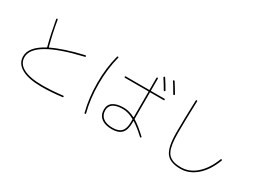

<svg xmlns="http://www.w3.org/2000/svg" viewBox="-49 -1560 3099 2327"><g transform="rotate(30 1500.0 -396.0)"><path d="M540 30.3Q356.4 30.3 258.3 -24.4Q160.2 -79.1 160.2 -179.7Q160.2 -310.5 353.5 -414.1Q357.4 -416 357.4 -419.9Q316.4 -574.2 282.2 -768.6Q280.3 -777.3 290 -780.3Q298.8 -782.2 300.8 -772.5Q330.1 -598.6 375 -430.7Q376 -425.8 380.9 -427.7Q535.2 -503.9 806.6 -567.4Q818.4 -569.3 820.3 -559.6Q822.3 -549.8 811.5 -547.9Q179.7 -400.4 179.7 -179.7Q179.7 -86.9 271.5 -38.6Q363.3 9.8 540 9.8Q663.1 9.8 819.3 -8.8Q828.1 -10.7 830.1 0Q832 8.8 822.3 10.7Q665 30.3 540 30.3Z M1842.8 -673.8Q1809.6 -732.4 1761.7 -805.7Q1756.8 -814.5 1764.6 -820.3Q1773.4 -825.2 1779.3 -817.4Q1826.2 -746.1 1861.3 -683.6Q1866.2 -674.8 1856.9 -669.9Q1847.7 -665 1842.8 -673.8ZM1965.8 -690.4Q1916 -778.3 1883.8 -826.2Q1877.9 -835 1885.7 -839.8Q1894.5 -844.7 1900.4 -836.9Q1948.2 -762.7 1984.4 -700.2Q1989.3 -691.4 1980 -686.5Q1970.7 -681.6 1965.8 -690.4ZM1690.4 -139.6V-177.7Q1690.4 -183.6 1685.5 -184.6Q1604.5 -229.5 1530.3 -230.5Q1350.6 -230.5 1349.6 -110.4Q1349.6 -43 1397 -6.3Q1444.3 30.3 1530.3 30.3Q1614.3 30.3 1652.3 -10.3Q1690.4 -50.8 1690.4 -139.6ZM1685.5 -208Q1689.5 -206.1 1690.4 -210.9V-565.4Q1690.4 -570.3 1684.6 -570.3H1360.4Q1350.6 -570.3 1350.1 -580.1Q1349.6 -589.8 1360.4 -589.8H1684.6Q1689.5 -589.8 1690.4 -594.7V-759.8Q1690.4 -769.5 1700.2 -769.5Q1710 -769.5 1710 -759.8V-594.7Q1710 -589.8 1714.8 -589.8H1900.4Q1910.2 -589.8 1910.2 -580.1Q1910.2 -570.3 1900.4 -570.3H1714.8Q1710 -570.3 1710 -565.4V-200.2Q1710 -195.3 1714.8 -192.4Q1789.1 -147.5 1889.6 -52.7Q1895.5 -45.9 1889.6 -40Q1882.8 -33.2 1876 -40Q1787.1 -123 1714.8 -168Q1710 -169.9 1710 -166V-139.6Q1710 -42 1666.5 3.9Q1623 49.8 1530.3 49.8Q1435.5 49.8 1382.8 7.8Q1330.1 -34.2 1330.1 -110.4Q1330.1 -178.7 1381.3 -214.4Q1432.6 -250 1530.3 -250Q1605.5 -250 1685.5 -208ZM1160.2 49.8Q1150.4 51.8 1148.4 43Q1100.6 -137.7 1100.1 -349.6Q1099.6 -561.5 1148.4 -743.2Q1150.4 -752 1160.2 -750Q1168.9 -748 1167 -738.3Q1120.1 -556.6 1120.1 -350.1Q1120.1 -143.6 1167 38.1Q1168.9 47.9 1160.2 49.8Z M2490.2 49.8Q2343.8 49.8 2287.1 -29.3Q2230.5 -108.4 2230.5 -309.6Q2230.5 -481.4 2240.2 -759.8Q2240.2 -769.5 2250 -769.5Q2259.8 -769.5 2259.8 -759.8Q2250 -481.4 2250 -309.6Q2250 -223.6 2259.3 -163.1Q2268.6 -102.5 2286.6 -65.4Q2304.7 -28.3 2335.4 -6.8Q2366.2 14.6 2402.3 22.5Q2438.5 30.3 2490.2 30.3Q2605.5 30.3 2702.1 -55.2Q2798.8 -140.6 2857.4 -293.9Q2861.3 -303.7 2870.1 -299.8Q2879.9 -295.9 2876 -286.1Q2816.4 -127.9 2714.4 -39.1Q2612.3 49.8 2490.2 49.8Z"/></g></svg>

Font: Rounded Mgen+ 1mn thin
Style: Regular
Weight: 100
Designer: [Source Han Sans]
Ryoko NISHIZUKA  (kana & ideographs); Paul D. Hunt (Latin, Greek & Cyrillic); Wenlong ZHANG  (bopomofo
Version: Version 1.059.20150602